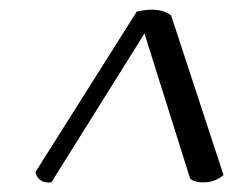

<svg xmlns="http://www.w3.org/2000/svg" viewBox="-20 -770 483 396"><path d="M53 -415 262 -746Q309 -757 333 -738L441 -409Q425 -395 403 -394Q381 -393 372 -402L278 -701L86 -394Q59 -391 53 -415Z"/></svg>

Font: Tillana
Style: Regular
Weight: 400
Designer: Lipi Raval (Devanagari, Latin), Jonny Pinhorn (Latin)
Foundry: Indian Type Foundry
Version: Version 2.002;PS 1.0;hotconv 1.0.79;makeotf.lib2.5.61930; tt